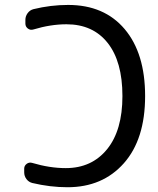

<svg xmlns="http://www.w3.org/2000/svg" viewBox="-20 -785 653 794"><path d="M80.1 -87.9Q80.1 -99.6 90.3 -107.4Q100.6 -115.2 113.3 -111.3Q185.5 -89.8 252 -89.8Q359.4 -89.8 422.9 -168Q486.3 -246.1 486.3 -387.7Q486.3 -530.3 425.3 -607.4Q364.3 -684.6 254.9 -684.6Q189.5 -684.6 118.2 -663.1Q105.5 -659.2 95.2 -667Q85 -674.8 85 -687.5V-703.1Q85 -717.8 94.2 -730.5Q103.5 -743.2 118.2 -747.1Q189.5 -764.6 261.7 -764.6Q411.1 -764.6 495.6 -664.6Q580.1 -564.5 580.1 -387.7Q580.1 -209 492.2 -109.9Q404.3 -10.7 258.8 -10.7Q187.5 -10.7 113.3 -28.3Q98.6 -32.2 89.4 -44.4Q80.1 -56.6 80.1 -72.3Z"/></svg>

Font: Gen Jyuu GothicL Regular
Style: Regular
Weight: 400
Designer: [Source Han Sans]
Ryoko NISHIZUKA  (kana & ideographs); Paul D. Hunt (Latin, Greek & Cyrillic); Wenlong ZHANG  (bopomofo
Version: Version 1.002.20150607